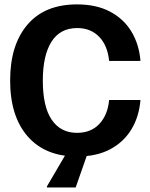

<svg xmlns="http://www.w3.org/2000/svg" viewBox="-20 -682 665 852"><path d="M322.5 12.5Q180.8 12.5 102.9 -76.7Q25 -165.8 25 -325Q25 -482.5 101.7 -572.5Q178.3 -662.5 321.7 -662.5Q407.5 -662.5 468.3 -630.4Q529.2 -598.3 563.3 -541.7Q597.5 -485 603.3 -411.7H464.2Q457.5 -480 420 -518.8Q382.5 -557.5 322.5 -557.5Q246.7 -557.5 208.3 -496.7Q170 -435.8 170 -324.2Q170 -208.3 209.6 -150.4Q249.2 -92.5 321.7 -92.5Q384.2 -92.5 421.2 -132.5Q458.3 -172.5 464.2 -238.3H603.3Q597.5 -165 563.3 -108.3Q529.2 -51.7 468.8 -19.6Q408.3 12.5 322.5 12.5ZM315.8 150H188.3V145L273.3 0H368.3Z"/></svg>

Font: Familjen Grotesk Variable
Style: Regular
Weight: 400
Designer: Anders Wikstroem, Jonas Baeckman, Matilda Gysing, Kristian Moeller
Foundry: Familjen STHLM AB
Version: Version 2.000